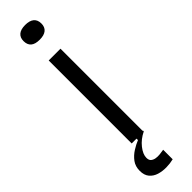

<svg xmlns="http://www.w3.org/2000/svg" viewBox="-305 -678 841 841"><g transform="rotate(-45 115.5 -257.5)"><path d="M79 0V-514H152V0ZM116 -606Q88 -606 74.5 -617.5Q61 -629 61 -652Q61 -674 75 -685.5Q89 -697 116 -697Q143 -697 157 -685.5Q171 -674 171 -651Q171 -629 157 -617.5Q143 -606 116 -606ZM157 176Q137 181 113 181.5Q89 182 67.5 175.5Q46 169 32.5 153Q19 137 19 110Q19 82 33.5 62.5Q48 43 69.5 29.5Q91 16 109 9V-5H154V0Q121 16 100.5 42Q80 68 80 90Q80 105 88 111.5Q96 118 107.5 120Q119 122 132.5 120.5Q146 119 157 117Z"/></g></svg>

Font: Bricolage Grotesque 24pt Light
Style: Regular
Weight: 300
Designer: Mathieu Triay
Foundry: Atelier Triay
Version: Version 1.001;gftools[0.9.33.dev8+g029e19f]